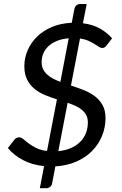

<svg xmlns="http://www.w3.org/2000/svg" viewBox="-20 -840 620 978"><path d="M204.5 6Q145.5 0.5 98.5 -24Q51.5 -48.5 20 -86L52.5 -127.5Q63 -140.5 78.5 -140.5Q88 -140.5 98.8 -131.2Q109.5 -122 125.5 -110Q141.5 -98 164 -86.5Q186.5 -75 219.5 -71L270 -334Q239 -343.5 209.2 -355.8Q179.5 -368 156.2 -387Q133 -406 118.5 -433.8Q104 -461.5 104 -503Q104 -545 120.8 -583.8Q137.5 -622.5 168.5 -653Q199.5 -683.5 244.2 -702.5Q289 -721.5 345.5 -724L359 -794.5Q360.5 -804.5 368.5 -812Q376.5 -819.5 387.5 -819.5H421.5L402.5 -721.5Q454 -715 489.8 -694.2Q525.5 -673.5 551 -645L525 -611Q519 -602.5 513.2 -599Q507.5 -595.5 500 -595.5Q493 -595.5 483.5 -601.8Q474 -608 460.8 -616.2Q447.5 -624.5 429.5 -632.5Q411.5 -640.5 387.5 -644L341.5 -404.5Q373.5 -394 405 -381.8Q436.5 -369.5 461.5 -351Q486.5 -332.5 502 -305.5Q517.5 -278.5 517.5 -239Q517.5 -191 499.8 -147.8Q482 -104.5 449 -71Q416 -37.5 368.5 -16.8Q321 4 262 7.5L245.5 94Q244.5 103.5 236.2 111Q228 118.5 217 118.5H183ZM427.5 -216.5Q427.5 -237.5 419.5 -253Q411.5 -268.5 397.5 -280.2Q383.5 -292 364.8 -300.5Q346 -309 324.5 -316.5L277 -70Q313 -73.5 341 -85.8Q369 -98 388.2 -117.2Q407.5 -136.5 417.5 -161.8Q427.5 -187 427.5 -216.5ZM192 -523.5Q192 -503 199.5 -487.8Q207 -472.5 219.8 -460.8Q232.5 -449 250 -439.8Q267.5 -430.5 287.5 -423L330 -645Q294.5 -642 268.5 -631Q242.5 -620 225.5 -603.5Q208.5 -587 200.2 -566.5Q192 -546 192 -523.5Z"/></svg>

Font: Lato Medium
Style: Italic
Weight: 500
Italic angle: -7°
Designer: Lukasz Dziedzic
Foundry: tyPoland Lukasz Dziedzic
Version: Version 2.006; 2014-01-15